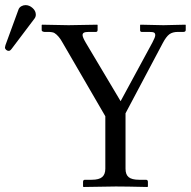

<svg xmlns="http://www.w3.org/2000/svg" viewBox="-54 -745 761 766"><path d="M47.9 -724.6Q63 -724.6 75.9 -713.1Q88.9 -701.7 88.9 -686.5Q88.9 -678.2 84 -671.4L-7.8 -549.8Q-13.7 -542 -19 -542Q-24.9 -542 -29.5 -546.1Q-34.2 -550.3 -34.2 -555.7Q-34.2 -558.1 -32.2 -564.9L20 -707.5Q22.9 -715.3 31 -720Q39.1 -724.6 47.9 -724.6ZM366.2 -71.8V-281.2L196.3 -573.7Q180.7 -602.5 163.1 -613.3Q156.2 -617.7 134.8 -617.7H122.6Q112.3 -619.1 112.3 -625V-645L113.8 -646.5Q206.5 -644.5 219.7 -644.5L334 -646.5L335.4 -645V-626Q335.4 -617.7 329.1 -617.7H300.8Q286.6 -617.7 281 -614.7Q275.4 -611.8 275.4 -605Q275.4 -596.7 287.6 -575.7L427.2 -341.3L554.2 -575.7Q565.4 -596.7 565.4 -604.5Q565.4 -612.3 560.5 -615Q555.7 -617.7 540 -617.7H510.7Q504.9 -618.2 504.9 -625V-644.5L506.3 -646.5Q585.4 -644.5 598.1 -644.5L685.5 -646.5L687 -645V-625.5Q687 -617.7 677.7 -617.7H656.2Q634.3 -617.7 621.6 -608.2Q608.9 -598.6 595.7 -573.7L446.8 -293V-71.8Q446.8 -48.3 459.5 -38.1Q472.2 -27.8 501.5 -27.8H527.8Q536.1 -27.8 536.1 -19.5V-1L534.2 1Q447.3 -1 408.2 -1L279.3 1L277.3 -1V-19.5Q277.3 -27.8 285.2 -27.8H311.5Q341.3 -27.8 353.8 -38.8Q366.2 -49.8 366.2 -71.8Z"/></svg>

Font: Libertinage
Style: b
Weight: 400
Designer: OSP
Foundry: OSP
Version: Version 1.0; 2008; OFL relea